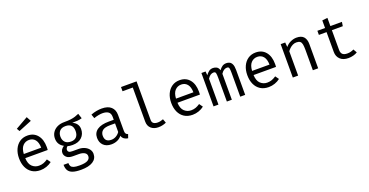

<svg xmlns="http://www.w3.org/2000/svg" viewBox="-36 -1758 5609 2918"><g transform="rotate(-20 2769.0 -299.5)"><path d="M170.8 -239.5Q174.4 -145.6 220.3 -102.8Q266.2 -60 328.7 -60Q370.3 -60 403.6 -72.3Q436.9 -84.6 472.8 -108.7L513.3 -51.8Q475.9 -22.1 427.2 -5.1Q378.5 11.8 327.7 11.8Q248.7 11.8 193.6 -23.6Q138.5 -59 109.5 -122.3Q80.5 -185.6 80.5 -269.2Q80.5 -351.3 109.5 -414.9Q138.5 -478.5 191.5 -514.9Q244.6 -551.3 316.4 -551.3Q418.5 -551.3 477.2 -480.5Q535.9 -409.7 535.9 -286.7Q535.9 -272.8 535.1 -260.5Q534.4 -248.2 533.8 -239.5ZM317.4 -480.5Q257.4 -480.5 216.9 -437.9Q176.4 -395.4 171.3 -306.2H452.8Q451.3 -392.8 414.9 -436.7Q378.5 -480.5 317.4 -480.5ZM404.1 -817.4 444.1 -743.6 229.7 -656.4 203.1 -702.6Z M1157.4 -597.4 1184.1 -516.4Q1149.2 -505.6 1110.5 -503.1Q1071.8 -500.5 1026.2 -500.5Q1120 -457.4 1120 -364.6Q1120 -284.6 1066.4 -232.8Q1012.8 -181 916.9 -181Q889.7 -181 871.5 -183.6Q853.3 -186.2 836.4 -191.3Q824.1 -182.6 816.2 -168.5Q808.2 -154.4 808.2 -139Q808.2 -119.5 823.6 -106.7Q839 -93.8 880.5 -93.8H977.9Q1032.3 -93.8 1075.4 -74.4Q1118.5 -54.9 1143.6 -21.8Q1168.7 11.3 1168.7 52.8Q1168.7 132.3 1101.3 174.9Q1033.8 217.4 910.8 217.4Q824.6 217.4 774.9 199.7Q725.1 182.1 703.8 145.9Q682.6 109.7 682.6 54.9H760.5Q760.5 86.2 772.8 106.7Q785.1 127.2 817.4 137.2Q849.7 147.2 910.3 147.2Q999.5 147.2 1040.5 124.9Q1081.5 102.6 1081.5 58.5Q1081.5 20 1046.7 0.5Q1011.8 -19 959.5 -19H863.1Q792.8 -19 760 -49.7Q727.2 -80.5 727.2 -120.5Q727.2 -175.9 786.7 -214.9Q695.9 -263.1 695.9 -364.1Q695.9 -419 723.1 -461.3Q750.3 -503.6 799 -527.7Q847.7 -551.8 911.3 -551.8Q979.5 -551.8 1022.1 -557.4Q1064.6 -563.1 1095.1 -573.3Q1125.6 -583.6 1157.4 -597.4ZM911.3 -488.7Q846.2 -488.7 815.1 -453.3Q784.1 -417.9 784.1 -364.1Q784.1 -309.2 815.6 -273.8Q847.2 -238.5 913.3 -238.5Q970.3 -238.5 1000.5 -271.8Q1030.8 -305.1 1030.8 -364.6Q1030.8 -488.7 911.3 -488.7Z M1720.5 -117.9Q1720.5 -85.1 1731.3 -70.3Q1742.1 -55.4 1764.6 -48.7L1743.6 11.8Q1708.7 7.2 1682.6 -10.5Q1656.4 -28.2 1644.6 -64.1Q1615.4 -26.7 1571.5 -7.4Q1527.7 11.8 1475.4 11.8Q1394.4 11.8 1347.7 -33.8Q1301 -79.5 1301 -154.9Q1301 -238.5 1366.2 -283.1Q1431.3 -327.7 1554.4 -327.7H1633.8V-372.8Q1633.8 -431.3 1599.7 -455.6Q1565.6 -480 1505.1 -480Q1478.5 -480 1442.6 -473.6Q1406.7 -467.2 1364.6 -452.3L1342.1 -517.4Q1391.3 -535.9 1435.1 -543.6Q1479 -551.3 1518.5 -551.3Q1619 -551.3 1669.7 -504.1Q1720.5 -456.9 1720.5 -376.9ZM1497.4 -53.8Q1537.4 -53.8 1573.6 -74.1Q1609.7 -94.4 1633.8 -130.3V-269.2H1555.9Q1466.7 -269.2 1430 -238.5Q1393.3 -207.7 1393.3 -155.9Q1393.3 -53.8 1497.4 -53.8Z M2159.5 -757.4V-133.3Q2159.5 -93.3 2184.4 -76.7Q2209.2 -60 2248.7 -60Q2272.8 -60 2295.1 -65.1Q2317.4 -70.3 2339.5 -79L2362.6 -15.9Q2340.5 -5.1 2307.9 3.3Q2275.4 11.8 2234.4 11.8Q2162.6 11.8 2117.9 -27.9Q2073.3 -67.7 2073.3 -137.9V-689.2H1907.7V-757.4Z M2632.3 -239.5Q2635.9 -145.6 2681.8 -102.8Q2727.7 -60 2790.3 -60Q2831.8 -60 2865.1 -72.3Q2898.5 -84.6 2934.4 -108.7L2974.9 -51.8Q2937.4 -22.1 2888.7 -5.1Q2840 11.8 2789.2 11.8Q2710.3 11.8 2655.1 -23.6Q2600 -59 2571 -122.3Q2542.1 -185.6 2542.1 -269.2Q2542.1 -351.3 2571 -414.9Q2600 -478.5 2653.1 -514.9Q2706.2 -551.3 2777.9 -551.3Q2880 -551.3 2938.7 -480.5Q2997.4 -409.7 2997.4 -286.7Q2997.4 -272.8 2996.7 -260.5Q2995.9 -248.2 2995.4 -239.5ZM2779 -480.5Q2719 -480.5 2678.5 -437.9Q2637.9 -395.4 2632.8 -306.2H2914.4Q2912.8 -392.8 2876.4 -436.7Q2840 -480.5 2779 -480.5Z M3535.9 -551.3Q3561.5 -551.3 3585.6 -540Q3609.7 -528.7 3625.1 -496.4Q3640.5 -464.1 3640.5 -402.1V0H3560.5V-388.2Q3560.5 -439 3554.4 -461.5Q3548.2 -484.1 3519 -484.1Q3494.9 -484.1 3470.8 -469Q3446.7 -453.8 3424.6 -419.5V0H3344.1V-388.2Q3344.1 -439 3337.9 -461.5Q3331.8 -484.1 3302.6 -484.1Q3277.4 -484.1 3253.8 -469Q3230.3 -453.8 3208.2 -419.5V0H3128.7V-540H3196.4L3201.5 -477.4Q3223.6 -508.7 3251 -530Q3278.5 -551.3 3319 -551.3Q3349.7 -551.3 3376.9 -536.7Q3404.1 -522.1 3416.9 -480Q3439 -511.8 3466.7 -531.5Q3494.4 -551.3 3535.9 -551.3Z M3863.1 -239.5Q3866.7 -145.6 3912.6 -102.8Q3958.5 -60 4021 -60Q4062.6 -60 4095.9 -72.3Q4129.2 -84.6 4165.1 -108.7L4205.6 -51.8Q4168.2 -22.1 4119.5 -5.1Q4070.8 11.8 4020 11.8Q3941 11.8 3885.9 -23.6Q3830.8 -59 3801.8 -122.3Q3772.8 -185.6 3772.8 -269.2Q3772.8 -351.3 3801.8 -414.9Q3830.8 -478.5 3883.8 -514.9Q3936.9 -551.3 4008.7 -551.3Q4110.8 -551.3 4169.5 -480.5Q4228.2 -409.7 4228.2 -286.7Q4228.2 -272.8 4227.4 -260.5Q4226.7 -248.2 4226.2 -239.5ZM4009.7 -480.5Q3949.7 -480.5 3909.2 -437.9Q3868.7 -395.4 3863.6 -306.2H4145.1Q4143.6 -392.8 4107.2 -436.7Q4070.8 -480.5 4009.7 -480.5Z M4410.8 0V-540H4484.1L4490.8 -465.1Q4523.6 -506.7 4572.8 -529Q4622.1 -551.3 4669.2 -551.3Q4748.7 -551.3 4784.9 -509.2Q4821 -467.2 4821 -392.3V0H4734.9V-328.7Q4734.9 -384.1 4728.7 -417.9Q4722.6 -451.8 4702.8 -467.7Q4683.1 -483.6 4642.6 -483.6Q4610.8 -483.6 4582.8 -469.7Q4554.9 -455.9 4533.1 -435.1Q4511.3 -414.4 4496.9 -393.3V0Z M5454.9 -27.2Q5427.2 -8.7 5387.7 1.5Q5348.2 11.8 5310.3 11.8Q5223.1 11.8 5175.9 -33.8Q5128.7 -79.5 5128.7 -151.3V-473.3H5004.6V-540H5128.7V-662.6L5214.9 -672.8V-540H5401.5L5391.3 -473.3H5214.9V-152.3Q5214.9 -107.2 5238.7 -83.6Q5262.6 -60 5317.9 -60Q5348.2 -60 5373.8 -67.2Q5399.5 -74.4 5421.5 -85.6Z"/></g></svg>

Font: FiraCode Nerd Font
Style: Regular
Weight: 400
Designer: Carrois Corporate, Edenspiekermann AG, Nikita Prokopov
Foundry: Carrois Corporate, Edenspiekermann AG, Nikita Prokopov
Version: Version 6.002;Nerd Fonts 2.2.2